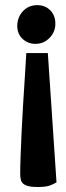

<svg xmlns="http://www.w3.org/2000/svg" viewBox="-20 -560 260 753"><path d="M128.5 173.4Q95.9 173.4 81.1 166.6Q66.2 159.8 62.7 148.4Q59.2 137 59.2 124.3Q59.2 91.6 60.9 48.9Q62.6 6.1 64.8 -43Q67 -92.1 70.2 -144.2Q73.5 -196.4 76.9 -249.2Q80.2 -302 83.2 -351.8H167.6L201.6 155.2Q196.1 158.8 179.5 166.1Q162.9 173.4 128.5 173.4ZM118.9 -388Q89.6 -388 68.6 -407.4Q47.7 -426.7 47.7 -458.8Q47.7 -491.2 69.5 -515.5Q91.4 -539.8 126.1 -539.8Q156.9 -539.8 177 -519.7Q197.1 -499.6 197.1 -466.7Q197.1 -435.1 174.5 -411.6Q151.8 -388 118.9 -388Z"/></svg>

Font: Faustina Light
Style: Regular
Weight: 300
Designer: Alfonso Garcia
Foundry: http://www.omnibus-type.com
Version: Version 1.200